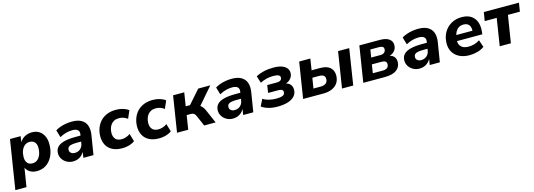

<svg xmlns="http://www.w3.org/2000/svg" viewBox="8 -1435 7080 2546"><g transform="rotate(-15 3548.0 -162.0)"><path d="M2 180 109 -493H255L242 -406H238Q257 -438 283 -460Q309 -482 342 -493Q375 -504 411 -504Q470 -504 512 -476.5Q554 -449 576 -398.5Q598 -348 596 -281Q594 -198 563 -132Q532 -66 476.5 -27.5Q421 11 345 11Q290 11 249 -14.5Q208 -40 191 -88L198 -87L155 180ZM314 -104Q354 -104 382 -126Q410 -148 426 -187.5Q442 -227 443 -276Q445 -330 420 -359.5Q395 -389 350 -389Q311 -389 282.5 -367Q254 -345 238 -306Q222 -267 221 -217Q220 -163 244.5 -133.5Q269 -104 314 -104Z M843 11Q794 11 755.5 -11Q717 -33 695 -68.5Q673 -104 674 -147Q675 -198 706 -230.5Q737 -263 799.5 -279Q862 -295 959 -295H1037L1025 -216H961Q912 -216 881.5 -210.5Q851 -205 837 -191.5Q823 -178 822 -154Q821 -125 841.5 -108.5Q862 -92 894 -92Q923 -92 947 -104Q971 -116 987.5 -139Q1004 -162 1008 -193L1026 -307Q1034 -349 1011.5 -370.5Q989 -392 936 -392Q893 -392 850 -380.5Q807 -369 762 -344L732 -445Q760 -463 797.5 -476.5Q835 -490 876.5 -497Q918 -504 960 -504Q1044 -504 1093 -474Q1142 -444 1159.5 -392Q1177 -340 1167 -272L1123 0H984L1000 -100H1007Q991 -63 966 -38Q941 -13 909.5 -1Q878 11 843 11Z M1518 11Q1436 11 1381 -18.5Q1326 -48 1299 -101Q1272 -154 1274 -224Q1276 -280 1295 -330.5Q1314 -381 1350 -420Q1386 -459 1440 -481.5Q1494 -504 1565 -504Q1616 -504 1662 -490Q1708 -476 1737 -452L1691 -346Q1670 -364 1639 -375Q1608 -386 1575 -386Q1537 -386 1509.5 -372.5Q1482 -359 1464.5 -335.5Q1447 -312 1438.5 -283.5Q1430 -255 1429 -224Q1428 -171 1455 -139Q1482 -107 1543 -107Q1570 -107 1601.5 -117.5Q1633 -128 1658 -147L1690 -40Q1671 -24 1642 -12.5Q1613 -1 1581 5Q1549 11 1518 11Z M2023 11Q1941 11 1886 -18.5Q1831 -48 1804 -101Q1777 -154 1779 -224Q1781 -280 1800 -330.5Q1819 -381 1855 -420Q1891 -459 1945 -481.5Q1999 -504 2070 -504Q2121 -504 2167 -490Q2213 -476 2242 -452L2196 -346Q2175 -364 2144 -375Q2113 -386 2080 -386Q2042 -386 2014.5 -372.5Q1987 -359 1969.5 -335.5Q1952 -312 1943.5 -283.5Q1935 -255 1934 -224Q1933 -171 1960 -139Q1987 -107 2048 -107Q2075 -107 2106.5 -117.5Q2138 -128 2163 -147L2195 -40Q2176 -24 2147 -12.5Q2118 -1 2086 5Q2054 11 2023 11Z M2270 0 2348 -493H2501L2472 -309H2531L2693 -493H2859L2641 -241L2610 -282Q2635 -279 2655 -266.5Q2675 -254 2691 -234Q2707 -214 2719 -186L2800 0H2643L2581 -142Q2573 -162 2563 -173Q2553 -184 2540.5 -188.5Q2528 -193 2510 -193H2454L2424 0Z M3037 11Q2988 11 2949.5 -11Q2911 -33 2889 -68.5Q2867 -104 2868 -147Q2869 -198 2900 -230.5Q2931 -263 2993.5 -279Q3056 -295 3153 -295H3231L3219 -216H3155Q3106 -216 3075.5 -210.5Q3045 -205 3031 -191.5Q3017 -178 3016 -154Q3015 -125 3035.5 -108.5Q3056 -92 3088 -92Q3117 -92 3141 -104Q3165 -116 3181.5 -139Q3198 -162 3202 -193L3220 -307Q3228 -349 3205.5 -370.5Q3183 -392 3130 -392Q3087 -392 3044 -380.5Q3001 -369 2956 -344L2926 -445Q2954 -463 2991.5 -476.5Q3029 -490 3070.5 -497Q3112 -504 3154 -504Q3238 -504 3287 -474Q3336 -444 3353.5 -392Q3371 -340 3361 -272L3317 0H3178L3194 -100H3201Q3185 -63 3160 -38Q3135 -13 3103.5 -1Q3072 11 3037 11Z M3649 11Q3579 11 3523 -5.5Q3467 -22 3432 -49L3478 -142Q3511 -120 3559 -108Q3607 -96 3659 -96Q3716 -96 3746.5 -108.5Q3777 -121 3778 -153Q3779 -175 3763.5 -186Q3748 -197 3714 -197H3573L3589 -301H3719Q3753 -301 3771.5 -314Q3790 -327 3790 -351Q3791 -373 3769.5 -385Q3748 -397 3695 -397Q3648 -397 3603.5 -386Q3559 -375 3515 -353L3485 -450Q3531 -475 3592.5 -489.5Q3654 -504 3728 -504Q3826 -504 3878.5 -469.5Q3931 -435 3930 -378Q3929 -343 3912.5 -316Q3896 -289 3868 -272Q3840 -255 3803 -250L3809 -261Q3863 -256 3890.5 -225.5Q3918 -195 3917 -147Q3915 -96 3882 -60.5Q3849 -25 3789.5 -7Q3730 11 3649 11Z M4001 0 4079 -493H4232L4208 -338H4327Q4418 -338 4463 -296Q4508 -254 4506 -183Q4504 -123 4475 -82.5Q4446 -42 4396 -21Q4346 0 4282 0ZM4169 -98H4267Q4313 -98 4339 -117Q4365 -136 4366 -175Q4367 -209 4346.5 -224.5Q4326 -240 4286 -240H4192ZM4535 0 4613 -493H4766L4689 0Z M4827 0 4905 -493H5182Q5245 -493 5283 -477.5Q5321 -462 5338.5 -435Q5356 -408 5354 -375Q5354 -342 5338 -315Q5322 -288 5294.5 -271.5Q5267 -255 5229 -250L5231 -261Q5286 -255 5313.5 -226Q5341 -197 5340 -148Q5338 -79 5283.5 -39.5Q5229 0 5122 0ZM4982 -90H5116Q5159 -90 5180 -106.5Q5201 -123 5202 -155Q5203 -182 5186 -194.5Q5169 -207 5135 -207H5000ZM5015 -297H5142Q5175 -297 5195 -313Q5215 -329 5215 -359Q5216 -381 5200.5 -392Q5185 -403 5157 -403H5032Z M5598 11Q5549 11 5510.5 -11Q5472 -33 5450 -68.5Q5428 -104 5429 -147Q5430 -198 5461 -230.5Q5492 -263 5554.5 -279Q5617 -295 5714 -295H5792L5780 -216H5716Q5667 -216 5636.5 -210.5Q5606 -205 5592 -191.5Q5578 -178 5577 -154Q5576 -125 5596.5 -108.5Q5617 -92 5649 -92Q5678 -92 5702 -104Q5726 -116 5742.5 -139Q5759 -162 5763 -193L5781 -307Q5789 -349 5766.5 -370.5Q5744 -392 5691 -392Q5648 -392 5605 -380.5Q5562 -369 5517 -344L5487 -445Q5515 -463 5552.5 -476.5Q5590 -490 5631.5 -497Q5673 -504 5715 -504Q5799 -504 5848 -474Q5897 -444 5914.5 -392Q5932 -340 5922 -272L5878 0H5739L5755 -100H5762Q5746 -63 5721 -38Q5696 -13 5664.5 -1Q5633 11 5598 11Z M6286 11Q6204 11 6146 -18.5Q6088 -48 6057.5 -100.5Q6027 -153 6029 -223Q6031 -306 6067.5 -369Q6104 -432 6167 -468Q6230 -504 6311 -504Q6392 -504 6442 -469Q6492 -434 6511.5 -374Q6531 -314 6521 -240L6518 -213H6151L6163 -293H6418L6403 -278Q6408 -315 6399.5 -343Q6391 -371 6368.5 -387Q6346 -403 6308 -403Q6271 -403 6244 -386Q6217 -369 6201 -340.5Q6185 -312 6179 -278L6174 -245Q6166 -200 6179 -168Q6192 -136 6223 -119Q6254 -102 6302 -102Q6343 -102 6383.5 -114Q6424 -126 6455 -148L6489 -49Q6451 -20 6397 -4.5Q6343 11 6286 11Z M6700 0 6759 -374H6594L6614 -493H7096L7077 -374H6913L6853 0Z"/></g></svg>

Font: Nunito Sans 11pt ExtraBold
Style: Italic
Weight: 800
Italic angle: -9°
Version: Version 3.101;gftools[0.9.27]